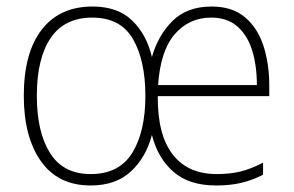

<svg xmlns="http://www.w3.org/2000/svg" viewBox="-20 -559 901 589"><path d="M629 -539Q692 -539 731 -506.5Q770 -474 788 -419Q806 -364 806 -297V-264H464Q463 -146 509.5 -85.5Q556 -25 645 -25Q685 -25 716.5 -32.5Q748 -40 787 -60V-23Q754 -6 720 2Q686 10 643 10Q560 10 512 -32Q464 -74 446 -145Q428 -76 381.5 -33Q335 10 258 10Q158 10 105.5 -64.5Q53 -139 53 -265Q53 -397 108 -468Q163 -539 264 -539Q341 -539 385.5 -496Q430 -453 446 -384Q465 -451 509.5 -495Q554 -539 629 -539ZM628 -505Q560 -505 516 -454Q472 -403 465 -298H768Q768 -358 753.5 -404.5Q739 -451 708 -478Q677 -505 628 -505ZM263 -505Q178 -505 135.5 -442.5Q93 -380 93 -265Q93 -154 133.5 -89.5Q174 -25 258 -25Q346 -25 386 -90.5Q426 -156 426 -265Q426 -373 388 -439Q350 -505 263 -505Z"/></svg>

Font: Noto Sans Gurmukhi SemiCondensed ExtraLight
Style: Regular
Weight: 200
Width: 4
Designer: Jelle Bosma - Monotype Design Team
Foundry: Monotype Imaging Inc.
Version: Version 2.004; ttfautohint (v1.8.4.7-5d5b)